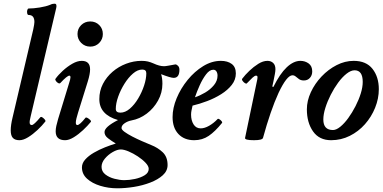

<svg xmlns="http://www.w3.org/2000/svg" viewBox="-20 -745 2072 1038"><path d="M85 13Q61 13 49.5 0.5Q38 -12 38 -40Q38 -69 48 -110L160 -587Q166 -616 166 -626Q166 -664 135 -664Q129 -664 127 -673Q125 -682 127.5 -690.5Q130 -699 135 -699Q161 -699 195 -704.5Q229 -710 251 -719Q259 -723 265 -724Q271 -725 275 -725Q289 -725 284 -702L146 -117Q139 -90 140.5 -79.5Q142 -69 152 -69Q163 -69 198 -111Q202 -115 209 -110.5Q216 -106 222 -99Q228 -92 225 -88Q208 -66 183 -42.5Q158 -19 132 -3Q106 13 85 13Z M468 -493Q439 -493 419 -513Q399 -533 399 -561Q399 -590 419 -609.5Q439 -629 468 -629Q497 -629 516.5 -609.5Q536 -590 536 -561Q536 -533 516.5 -513Q497 -493 468 -493ZM332 13Q281 13 281 -35Q281 -48 284.5 -64.5Q288 -81 294 -101L353 -294Q361 -318 361 -327Q361 -336 355 -336Q343 -336 306 -296Q302 -292 294.5 -296Q287 -300 282 -307.5Q277 -315 280 -319Q295 -340 319.5 -362.5Q344 -385 371 -400.5Q398 -416 422 -416Q467 -416 467 -370Q467 -345 455 -306L402 -136Q391 -101 390 -85Q389 -69 398 -69Q411 -69 442 -108Q445 -112 453 -107.5Q461 -103 467.5 -96.5Q474 -90 471 -86Q454 -65 429.5 -42Q405 -19 379 -3Q353 13 332 13Z M614 273Q566 273 522 259.5Q478 246 450.5 221Q423 196 423 160Q423 137 441 117Q459 97 487.5 80.5Q516 64 547.5 51.5Q579 39 606 31Q583 17 564 2.5Q545 -12 545 -31Q545 -59 618 -96Q517 -125 517 -209Q517 -254 536.5 -291.5Q556 -329 588.5 -357Q621 -385 662 -400.5Q703 -416 745 -416Q765 -416 779.5 -412.5Q794 -409 810 -402Q842 -387 867 -387Q874 -387 890.5 -390Q907 -393 929 -397Q934 -397 942 -389.5Q950 -382 950 -368Q950 -324 919 -324Q903 -324 851 -344Q854 -335 856 -322Q858 -309 858 -292Q858 -244 834.5 -201.5Q811 -159 773 -130.5Q735 -102 691 -94Q670 -90 653.5 -78.5Q637 -67 637 -53Q637 -44 653.5 -32Q670 -20 695 -7Q720 6 747.5 18Q775 30 797 39Q833 53 859.5 78Q886 103 886 147Q886 179 860 202.5Q834 226 792.5 242Q751 258 704 265.5Q657 273 614 273ZM631 -136Q657 -136 682 -157.5Q707 -179 727 -212.5Q747 -246 759 -282.5Q771 -319 771 -349Q771 -369 749 -369Q724 -369 699 -347.5Q674 -326 653 -292.5Q632 -259 619 -222.5Q606 -186 606 -156Q606 -136 631 -136ZM652 229Q679 229 709.5 222.5Q740 216 762 202.5Q784 189 784 168Q784 153 767 135Q750 117 725 100.5Q700 84 675 73.5Q650 63 633 63Q614 63 589.5 77Q565 91 547 112.5Q529 134 529 157Q529 182 549.5 198Q570 214 599 221.5Q628 229 652 229Z M1030 13Q976 13 944.5 -20.5Q913 -54 913 -112Q913 -161 935 -214Q957 -267 994.5 -313Q1032 -359 1078.5 -387.5Q1125 -416 1174 -416Q1210 -416 1232.5 -399.5Q1255 -383 1255 -348Q1255 -314 1233 -286Q1211 -258 1176 -236Q1141 -214 1100 -198.5Q1059 -183 1021 -174Q1017 -156 1015 -146Q1013 -136 1013 -125Q1013 -94 1026.5 -72.5Q1040 -51 1065 -51Q1086 -51 1110.5 -65Q1135 -79 1156 -101Q1159 -105 1166 -100.5Q1173 -96 1178 -90Q1183 -84 1180 -80Q1143 -34 1108.5 -10.5Q1074 13 1030 13ZM1034 -219Q1061 -228 1089 -244.5Q1117 -261 1136.5 -284.5Q1156 -308 1156 -336Q1156 -350 1150 -359Q1144 -368 1133 -368Q1113 -368 1094 -343Q1075 -318 1059.5 -283.5Q1044 -249 1034 -219Z M1353 13Q1301 13 1305 0L1371 -316Q1372 -322 1372 -324.5Q1372 -327 1372 -329Q1372 -336 1364 -336Q1357 -336 1345.5 -325.5Q1334 -315 1314 -294Q1311 -291 1303.5 -296Q1296 -301 1291 -308.5Q1286 -316 1290 -320Q1305 -340 1328 -362Q1351 -384 1376.5 -400Q1402 -416 1426 -416Q1445 -416 1457 -404.5Q1469 -393 1469 -371Q1469 -360 1466 -344.5Q1463 -329 1458 -304L1452 -277L1458 -275Q1493 -346 1530 -381Q1567 -416 1604 -416Q1629 -416 1648.5 -402Q1668 -388 1668 -359Q1668 -338 1655.5 -324Q1643 -310 1623 -310Q1607 -310 1597 -317Q1587 -324 1579 -331Q1571 -338 1561 -338Q1531 -338 1486 -243Q1464 -195 1443 -134Q1422 -73 1402 0Q1399 13 1353 13Z M1770 13Q1706 13 1672.5 -34.5Q1639 -82 1639 -154Q1639 -200 1660.5 -246.5Q1682 -293 1718.5 -331.5Q1755 -370 1800 -393Q1845 -416 1892 -416Q1960 -416 1994 -372.5Q2028 -329 2028 -263Q2028 -212 2008 -162.5Q1988 -113 1953 -73.5Q1918 -34 1871 -10.5Q1824 13 1770 13ZM1780 -42Q1798 -42 1820 -60Q1842 -78 1863 -107Q1884 -136 1902 -171Q1920 -206 1930.5 -240Q1941 -274 1941 -302Q1941 -365 1897 -365Q1877 -365 1853.5 -346.5Q1830 -328 1808 -298Q1786 -268 1768 -232.5Q1750 -197 1739 -162Q1728 -127 1728 -99Q1728 -42 1780 -42Z"/></svg>

Font: Junicode
Style: Bold Italic
Weight: 700
Italic angle: -11°
Designer: Peter S. Baker
Version: Version 2.100; ttfautohint (v1.8.4)